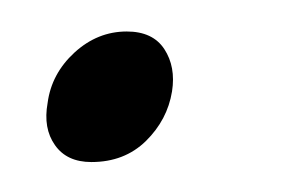

<svg xmlns="http://www.w3.org/2000/svg" viewBox="-20 -98 189 125"><path d="M39.5 7.5Q23.5 7.5 15.8 -3.5Q8 -14.5 11 -31Q13.5 -50 28.5 -63.8Q43.5 -77.5 62.5 -77.5Q79.5 -77.5 87 -66Q94.5 -54.5 92 -38.5Q89 -20 75 -6.2Q61 7.5 39.5 7.5Z"/></svg>

Font: Fraunces 144pt Light
Style: Italic
Weight: 300
Italic angle: -16°
Version: Version 1.000;[0bf87f6ff]